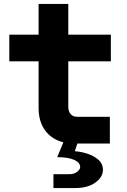

<svg xmlns="http://www.w3.org/2000/svg" viewBox="-20 -725 640 970"><path d="M250 225V155H330Q355 155 370 143Q385 131 385 119Q385 96 354.5 82.5Q324 69 269 69L300 -6Q241 -21 208 -66Q175 -111 175 -180V-415H27V-550H175V-705H325V-550H540V-415H325V-185Q325 -163 336.5 -149Q348 -135 370 -135H535V0H371L358 39Q389 41 421.5 51.5Q454 62 477 82Q500 102 500 133Q500 170 461.5 197.5Q423 225 360 225Z"/></svg>

Font: JetBrains Mono NL ExtraBold
Style: Regular
Weight: 800
Designer: Philipp Nurullin, Konstantin Bulenkov
Foundry: JetBrains
Version: Version 2.304; ttfautohint (v1.8.4.7-5d5b)